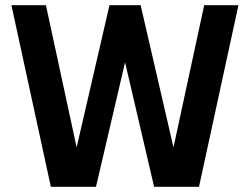

<svg xmlns="http://www.w3.org/2000/svg" viewBox="-20 -720 963 740"><path d="M24 -700H157L300 -38H249L402 -700H522L675 -38H624L767 -700H899L747 0H574L437 -587H487L350 0H176Z"/></svg>

Font: Uncut Sans Variable
Style: Regular
Weight: 400
Designer: Kasper Nordkvist
Foundry: UNCUT.wtf
Version: Version 1.304;Glyphs 3.2 (3246)